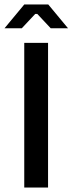

<svg xmlns="http://www.w3.org/2000/svg" viewBox="-31 -840 323 855"><path d="M183 -5V-649H77V-5ZM126 -778H135L195 -714H272L184 -820H77L-11 -714H66Z"/></svg>

Font: Falling Sky
Style: Light
Weight: 400
Designer: Paul D. Hunt
Foundry: Adobe Systems Incorporated
Version: Version 1.02